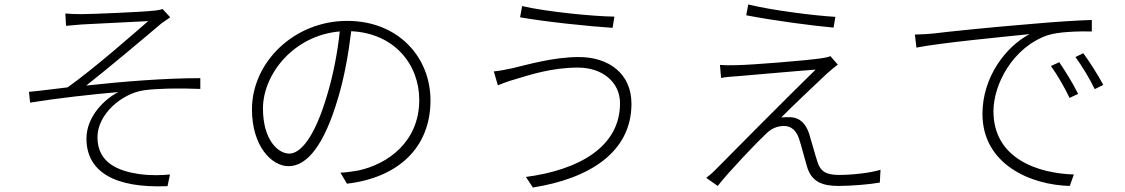

<svg xmlns="http://www.w3.org/2000/svg" viewBox="-20 -796 5010 855"><path d="M271 -736 274 -681C290 -682 317 -685 343 -687C388 -690 593 -699 640 -702C575 -646 401 -492 281 -407C230 -401 164 -392 109 -387L114 -339C245 -360 392 -376 507 -386C447 -356 365 -278 365 -179C365 -32 489 43 726 33L737 -19C701 -16 659 -13 598 -21C506 -35 414 -71 414 -185C414 -286 520 -379 621 -394C680 -402 773 -404 872 -400V-448C715 -448 527 -433 364 -415C452 -484 624 -628 699 -692C710 -700 729 -713 738 -719L704 -756C693 -752 677 -749 659 -748C604 -742 386 -733 342 -733C313 -733 291 -734 271 -736Z M1493 -656C1483 -560 1463 -459 1436 -370C1380 -181 1317 -112 1268 -112C1219 -112 1151 -172 1151 -313C1151 -464 1286 -638 1493 -656ZM1544 -657C1736 -648 1847 -509 1847 -351C1847 -163 1705 -65 1577 -37C1555 -33 1523 -28 1496 -27L1525 22C1754 -5 1897 -139 1897 -349C1897 -542 1753 -703 1526 -703C1290 -703 1102 -519 1102 -309C1102 -146 1189 -56 1265 -56C1348 -56 1424 -151 1485 -358C1513 -450 1532 -558 1544 -657Z M2741 -336C2741 -144 2562 -40 2322 -8L2353 39C2601 0 2792 -116 2792 -334C2792 -469 2690 -542 2558 -542C2444 -542 2329 -508 2261 -492C2232 -486 2203 -480 2179 -478L2197 -416C2219 -425 2242 -434 2274 -443C2338 -462 2435 -495 2554 -495C2662 -495 2741 -431 2741 -336ZM2305 -769 2296 -719C2408 -699 2600 -679 2708 -672L2716 -722C2622 -723 2411 -744 2305 -769Z M3312 -776 3303 -728C3426 -704 3595 -682 3692 -673L3700 -721C3609 -726 3418 -750 3312 -776ZM3711 -508 3678 -546C3669 -542 3651 -538 3635 -536C3564 -526 3328 -507 3265 -506C3235 -505 3209 -505 3186 -507L3191 -449C3213 -453 3236 -455 3268 -457C3331 -462 3528 -480 3612 -486C3509 -386 3197 -72 3164 -38C3149 -23 3134 -11 3125 -4L3176 32C3225 -31 3354 -166 3393 -202C3415 -223 3440 -235 3472 -235C3504 -235 3526 -214 3538 -179C3548 -149 3565 -83 3574 -53C3595 15 3643 32 3715 32C3770 32 3855 25 3898 17L3901 -40C3856 -26 3776 -17 3716 -17C3657 -17 3633 -34 3620 -76C3608 -112 3593 -170 3583 -201C3569 -244 3543 -273 3498 -274C3488 -275 3470 -274 3459 -273C3504 -319 3627 -435 3661 -467C3670 -475 3696 -498 3711 -508Z M4054 -642 4061 -584C4165 -605 4449 -632 4565 -644C4458 -588 4355 -452 4355 -289C4355 -62 4573 28 4744 32L4762 -19C4604 -24 4404 -88 4404 -301C4404 -419 4489 -585 4645 -639C4694 -655 4782 -657 4842 -656V-707C4777 -705 4693 -700 4580 -690C4395 -675 4192 -654 4139 -647C4119 -645 4092 -643 4054 -642ZM4697 -519 4660 -502C4689 -462 4722 -404 4743 -360L4781 -378C4758 -425 4719 -487 4697 -519ZM4804 -559 4769 -542C4799 -501 4833 -445 4855 -399L4893 -418C4868 -465 4828 -527 4804 -559Z"/></svg>

Font: Noto Sans SC Light
Style: Regular
Weight: 300
Designer: Ryoko NISHIZUKA 西塚涼子 (kana, bopomofo & ideographs); Paul D. Hunt (Latin, Greek & Cyrillic); Sandoll Communications 산돌커뮤니
Foundry: Adobe
Version: Version 2.004;hotconv 1.0.118;makeotfexe 2.5.65603